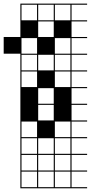

<svg xmlns="http://www.w3.org/2000/svg" viewBox="-111 -747 495 1046"><path d="M363.6 278.8H0V187.9H6.1V272.7H90.9V187.9H0V-727.3H363.6V-721.2H278.8V-636.4H363.6V-630.3H278.8V-545.5H363.6V-539.4H278.8V-454.5H363.6V-448.5H278.8V-363.6H363.6V-357.6H278.8V-272.7H363.6V-266.7H278.8V-181.8H363.6V-175.8H278.8V-90.9H363.6V-84.8H278.8V0H363.6V6.1H278.8V90.9H363.6V97H278.8V181.8H363.6V187.9H278.8V272.7H363.6ZM90.9 -636.4V-721.2H6.1V-636.4ZM187.9 -636.4H272.7V-721.2H187.9ZM97 -636.4H181.8V-721.2H97ZM187.9 -545.5H272.7V-630.3H187.9ZM6.1 -545.5H90.9V-630.3H6.1ZM97 -545.5H181.8V-630.3H97ZM97 -454.5H181.8V-539.4H97ZM187.9 -454.5H272.7V-539.4H187.9ZM6.1 -454.5H90.9V-539.4H6.1ZM187.9 -363.6H272.7V-448.5H187.9ZM6.1 -363.6H90.9V-448.5H6.1ZM97 -363.6H181.8V-448.5H97ZM6.1 -272.7H90.9V-357.6H6.1ZM187.9 -272.7H272.7V-357.6H187.9ZM97 -181.8H181.8V-266.7H97ZM97 -90.9H181.8V-175.8H97ZM187.9 0H272.7V-84.8H187.9ZM6.1 0H90.9V-84.8H6.1ZM97 90.9H181.8V6.1H97ZM187.9 90.9H272.7V6.1H187.9ZM6.1 90.9H90.9V6.1H6.1ZM6.1 181.8H90.9V97H6.1ZM97 181.8H181.8V97H97ZM187.9 181.8H272.7V97H187.9ZM181.8 272.7V187.9H97V272.7ZM272.7 272.7V187.9H187.9V272.7ZM-90.9 -545.5H0V-454.5H-90.9ZM0 -636.4H90.9V-545.5H0ZM90.9 -545.5H181.8V-454.5H90.9ZM181.8 -636.4H272.7V-545.5H181.8Z"/></svg>

Font: Micro 5 Charted
Style: Regular
Weight: 400
Designer: Sarah Cadigan-Fried
Version: Version 1.000; ttfautohint (v1.8.4.7-5d5b)